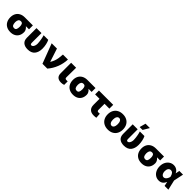

<svg xmlns="http://www.w3.org/2000/svg" viewBox="574 -2804 4848 4848"><g transform="rotate(45 2997.5 -380.5)"><path d="M324.2 -513.7H611.3V-375H500Q533.7 -347.7 554.4 -313Q575.2 -278.3 575.2 -242.2V-232.4Q575.2 -160.6 545.9 -106Q516.6 -51.3 460.4 -20.8Q404.3 9.8 326.2 9.8Q243.2 9.8 183.8 -23.9Q124.5 -57.6 93.8 -116.7Q63 -175.8 62.5 -251V-262.7Q63 -335.4 93.5 -392.3Q124 -449.2 182.9 -481.4Q241.7 -513.7 324.2 -513.7ZM326.2 -128.9Q367.2 -128.9 383.8 -161.1Q400.4 -193.4 400.4 -251V-262.7Q400.4 -314.5 383.3 -344.7Q366.2 -375 324.2 -375Q278.3 -375 258.3 -344.5Q238.3 -314 237.3 -262.7V-251Q238.3 -192.9 257.6 -160.9Q276.9 -128.9 326.2 -128.9Z M901.4 -530.3V-191.4Q901.4 -157.2 910.9 -143.1Q920.4 -128.9 937.5 -128.9Q963.9 -128.9 983.2 -150.1Q1002.4 -171.4 1012.5 -203.9Q1022.5 -236.3 1022.5 -269.5Q1020 -335.4 1008.8 -403.3Q997.6 -471.2 978.5 -530.3H1142.6Q1166.5 -484.9 1182.1 -415.3Q1197.8 -345.7 1198.2 -269.5Q1197.3 -140.1 1134.8 -65.2Q1072.3 9.8 942.4 9.8Q838.9 9.8 781 -40.5Q723.1 -90.8 723.6 -192.4V-530.3Z M1265.6 -530.3H1454.1L1569.3 -176.8H1575.2Q1607.4 -231 1625.7 -281Q1644 -331.1 1653.6 -388.7Q1663.1 -446.3 1668 -530.3H1846.7Q1841.3 -384.3 1788.1 -247.1Q1734.9 -109.9 1639.6 0H1466.8Z M2138.7 -530.3 2135.7 -185.5Q2136.7 -157.7 2148.2 -146.7Q2159.7 -135.7 2189.5 -135.7H2231.4V-10.7Q2184.6 5.9 2133.8 5.9Q1960.9 5.9 1960.9 -158.2V-530.3Z M2560.5 -513.7H2847.7V-375H2736.3Q2770 -347.7 2790.8 -313Q2811.5 -278.3 2811.5 -242.2V-232.4Q2811.5 -160.6 2782.2 -106Q2752.9 -51.3 2696.8 -20.8Q2640.6 9.8 2562.5 9.8Q2479.5 9.8 2420.2 -23.9Q2360.8 -57.6 2330.1 -116.7Q2299.3 -175.8 2298.8 -251V-262.7Q2299.3 -335.4 2329.8 -392.3Q2360.4 -449.2 2419.2 -481.4Q2478 -513.7 2560.5 -513.7ZM2562.5 -128.9Q2603.5 -128.9 2620.1 -161.1Q2636.7 -193.4 2636.7 -251V-262.7Q2636.7 -314.5 2619.6 -344.7Q2602.5 -375 2560.5 -375Q2514.6 -375 2494.6 -344.5Q2474.6 -314 2473.6 -262.7V-251Q2474.6 -192.9 2493.9 -160.9Q2513.2 -128.9 2562.5 -128.9Z M3462.9 -393.6H3290V-179.7Q3290 -155.3 3299.8 -142.6Q3309.6 -129.9 3332 -129.9Q3348.6 -129.9 3359.4 -130.6Q3370.1 -131.3 3382.8 -132.8L3392.6 2Q3370.1 5.9 3349.6 7.8Q3329.1 9.8 3300.8 9.8Q3210.9 9.8 3161.1 -38.8Q3111.3 -87.4 3111.3 -178.7V-393.6H2953.1V-530.3H3462.9Z M3533.2 -263.7Q3533.2 -345.2 3566.2 -407Q3599.1 -468.8 3660.9 -502.9Q3722.7 -537.1 3806.6 -537.1Q3890.6 -537.1 3952.1 -502.9Q4013.7 -468.8 4046.4 -407Q4079.1 -345.2 4079.1 -263.7Q4079.1 -182.1 4046.4 -120.4Q4013.7 -58.6 3952.1 -24.4Q3890.6 9.8 3806.6 9.8Q3722.7 9.8 3660.9 -24.4Q3599.1 -58.6 3566.2 -120.4Q3533.2 -182.1 3533.2 -263.7ZM3890.6 -264.6Q3890.6 -328.6 3868.4 -365.5Q3846.2 -402.3 3807.6 -402.3Q3767.6 -402.3 3744.6 -365.5Q3721.7 -328.6 3721.7 -264.6Q3721.7 -201.2 3744.6 -164.1Q3767.6 -127 3807.6 -127Q3846.2 -127 3868.4 -164.1Q3890.6 -201.2 3890.6 -264.6Z M4336.9 -530.3V-191.4Q4336.9 -157.2 4346.4 -143.1Q4356 -128.9 4373 -128.9Q4399.4 -128.9 4418.7 -150.1Q4438 -171.4 4448 -203.9Q4458 -236.3 4458 -269.5Q4455.6 -335.4 4444.3 -403.3Q4433.1 -471.2 4414.1 -530.3H4578.1Q4602.1 -484.9 4617.7 -415.3Q4633.3 -345.7 4633.8 -269.5Q4632.8 -140.1 4570.3 -65.2Q4507.8 9.8 4377.9 9.8Q4274.4 9.8 4216.6 -40.5Q4158.7 -90.8 4159.2 -192.4V-530.3ZM4377 -770.5H4533.2L4435.5 -605.5H4332Z M5006.8 -513.7H5293.9V-375H5182.6Q5216.3 -347.7 5237.1 -313Q5257.8 -278.3 5257.8 -242.2V-232.4Q5257.8 -160.6 5228.5 -106Q5199.2 -51.3 5143.1 -20.8Q5086.9 9.8 5008.8 9.8Q4925.8 9.8 4866.5 -23.9Q4807.1 -57.6 4776.4 -116.7Q4745.6 -175.8 4745.1 -251V-262.7Q4745.6 -335.4 4776.1 -392.3Q4806.6 -449.2 4865.5 -481.4Q4924.3 -513.7 5006.8 -513.7ZM5008.8 -128.9Q5049.8 -128.9 5066.4 -161.1Q5083 -193.4 5083 -251V-262.7Q5083 -314.5 5065.9 -344.7Q5048.8 -375 5006.8 -375Q4960.9 -375 4940.9 -344.5Q4920.9 -314 4919.9 -262.7V-251Q4920.9 -192.9 4940.2 -160.9Q4959.5 -128.9 5008.8 -128.9Z M5388.7 -265.6Q5388.7 -344.7 5420.2 -406.5Q5451.7 -468.3 5505.1 -502.7Q5558.6 -537.1 5623 -537.1Q5683.6 -537.1 5731 -507.1Q5778.3 -477.1 5798.8 -424.8H5802.7L5824.2 -530.3H5956.1L5900.9 -265.1L5962.9 0H5828.1L5803.7 -113.3H5798.8Q5779.8 -57.6 5735.1 -23.2Q5690.4 11.2 5623 10.7Q5556.2 10.7 5502.7 -24.4Q5449.2 -59.6 5418.9 -122.6Q5388.7 -185.5 5388.7 -265.6ZM5656.2 -134.8Q5683.6 -134.8 5707.3 -153.1Q5731 -171.4 5747.3 -200.9Q5763.7 -230.5 5770.5 -263.7L5771 -265.1L5770.5 -266.6Q5744.1 -394.5 5661.1 -394.5Q5615.7 -394.5 5591.1 -359.9Q5566.4 -325.2 5566.4 -267.6Q5566.4 -229 5577.9 -198.7Q5589.4 -168.5 5609.9 -151.6Q5630.4 -134.8 5656.2 -134.8Z"/></g></svg>

Font: Pretendard JP Black
Style: Regular
Weight: 900
Designer: Base glyphs from Inter by Rasmus Andersson; Hangeul glyphs from Noto Sans CJK(Source Han Sans) by Jang Soo-young and Kan
Foundry: Kil Hyung-jin
Version: Version 1.309